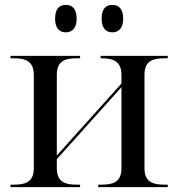

<svg xmlns="http://www.w3.org/2000/svg" viewBox="-20 -764 728 784"><path d="M439 -632C463 -632 483 -647 483 -688C483 -730 463 -744 439 -744C414 -744 395 -730 395 -688C395 -647 414 -632 439 -632ZM249 -632C273 -632 293 -647 293 -688C293 -730 273 -744 249 -744C224 -744 205 -730 205 -688C205 -647 224 -632 249 -632ZM23 0H307V-10H294C250 -10 212 -18 212 -77V-114L476 -408V-77C476 -18 438 -10 394 -10H381V0H665V-10H652C608 -10 570 -18 570 -77V-459C570 -518 608 -526 652 -526H665V-536H391V-526H394C438 -526 476 -517 476 -458V-423L212 -129V-459C212 -518 250 -526 294 -526H307V-536H23V-526H36C80 -526 118 -517 118 -458V-77C118 -18 80 -10 36 -10H23Z"/></svg>

Font: Noto Serif Display
Style: Regular
Weight: 400
Designer: Monotype Design Team
Foundry: Monotype Imaging Inc.
Version: Version 2.009